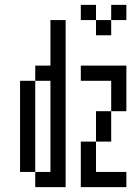

<svg xmlns="http://www.w3.org/2000/svg" viewBox="-20 -770 540 790"><path d="M500 0V-62.5H375Q375 -62.5 375 -187.5H312.5V0ZM500 -687.5V-750H437.5V-687.5H375V-625H437.5V-687.5ZM125 -62.5V0H250V-687.5H187.5V-500H125V-437.5H62.5Q62.5 -437.5 62.5 -62.5ZM125 -62.5Q125 -62.5 125 -437.5H187.5Q187.5 -437.5 187.5 -62.5ZM375 -187.5H437.5Q437.5 -187.5 437.5 -312.5H375Q375 -312.5 375 -187.5ZM437.5 -312.5H500V-500H312.5V-437.5H437.5Q437.5 -437.5 437.5 -312.5ZM375 -687.5V-750H312.5V-687.5Z"/></svg>

Font: Unifont
Style: Regular
Weight: 500
Version: Version 13.0.05